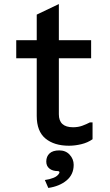

<svg xmlns="http://www.w3.org/2000/svg" viewBox="-20 -724 540 946"><path d="M436 -121V-38Q412 -21 380.5 -13.5Q349 -6 320 -6Q247 -6 204 -41.5Q161 -77 161 -153V-437H60V-526H161V-652L270 -704V-526H429V-437H270V-161Q270 -97 340 -97Q365 -97 385.5 -104.5Q406 -112 423 -121ZM208 72Q208 47 224 32Q240 17 272 17Q304 17 323.5 38.5Q343 60 343 88Q343 136 308 165Q273 194 218 202L201 163Q224 160 244 152Q264 144 272 129Q274 125 272 122Q270 119 265 119Q239 119 223.5 106.5Q208 94 208 72Z"/></svg>

Font: D2Coding
Style: Bold
Weight: 700
Monospace: yes
Designer: Yong-Rak Park; Jeong-Hwan Yoon; Sang-Min Lee;
Foundry: NHN Corporation
Version: Version 1.3.2; Build 20180524